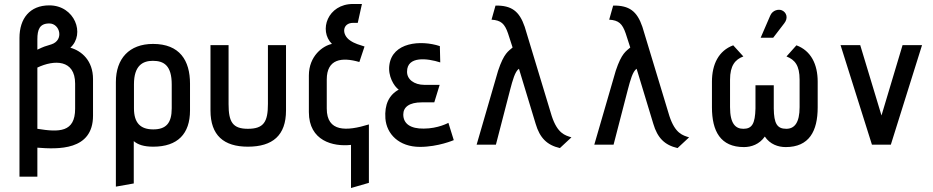

<svg xmlns="http://www.w3.org/2000/svg" viewBox="-20 -728 4696 966"><path d="M168 161V15C270 23 448 31 448 -146V-330C448 -423 391 -472 334 -488C410 -557 356 -701 228 -701C130 -701 78 -635 78 -537V161ZM358 -181C358 -62 278 -62 168 -80V-388C252 -428 358 -430 358 -307ZM168 -530C168 -579 179 -610 228 -610C282 -610 303 -526 239 -505C206 -495 201 -494 168 -478Z M653 195V-18C674 0 704 10 751 10C874 10 936 -55 936 -172V-307C936 -424 884 -507 750 -507C630 -507 563 -433 563 -315V211ZM844 -183C844 -108 815 -77 751 -77C687 -77 654 -109 654 -183V-304C654 -398 698 -422 749 -422C805 -422 844 -398 844 -303Z M1328 -205C1328 -115 1307 -80 1227 -80C1151 -80 1130 -114 1130 -204V-501H1039V-172C1039 -47 1106 10 1227 10C1352 10 1419 -47 1419 -172V-501H1328Z M1836 192V-102C1723 -67 1624 -63 1624 -182V-328C1624 -431 1699 -442 1788 -416L1814 -494C1790 -502 1765 -508 1742 -524C1697 -554 1702 -613 1757 -613H1780L1801 -708H1756C1629 -708 1582 -575 1650 -507C1605 -498 1534 -447 1534 -348V-164C1534 -19 1656 11 1746 1V218Z M2236 -110C2236 -110 2184 -81 2112 -81C2046 -80 2009 -105 2009 -152C2009 -189 2039 -213 2102 -213H2165L2192 -301H2116C2062 -301 2027 -330 2028 -368C2028 -447 2130 -435 2195 -414L2193 -496C2096 -528 1954 -515 1939 -401C1931 -346 1962 -294 1986 -277C1937 -250 1914 -202 1919 -132C1925 -54 1987 11 2093 11C2185 11 2263 -23 2263 -23Z M2855 -37C2823 -47 2785 -56 2756 -144L2620 -593C2593 -672 2554 -701 2473 -700L2453 -629C2501 -626 2519 -609 2536 -560L2559 -489C2538 -470 2516 -462 2486 -372L2378 0H2475L2547 -278C2559 -323 2571 -369 2591 -382L2675 -105C2696 -34 2732 2 2797 17Z M3447 -37C3415 -47 3377 -56 3348 -144L3212 -593C3185 -672 3146 -701 3065 -700L3045 -629C3093 -626 3111 -609 3128 -560L3151 -489C3130 -470 3108 -462 3078 -372L2970 0H3067L3139 -278C3151 -323 3163 -369 3183 -382L3267 -105C3288 -34 3324 2 3389 17Z M3870 -538 3926 -611C3947 -638 3937 -666 3914 -676C3898 -683 3867 -678 3855 -649L3807 -538ZM4003 -189C4003 -110 3977 -80 3936 -80C3890 -80 3874 -106 3873 -182V-299H3781V-182C3779 -106 3764 -80 3720 -80C3681 -80 3653 -105 3653 -189V-327C3653 -398 3679 -429 3720 -444L3669 -500C3596 -473 3562 -405 3562 -317V-188C3562 -68 3605 12 3723 12C3760 12 3801 -2 3828 -41C3854 -2 3895 12 3933 12C4051 12 4094 -68 4094 -188V-317C4094 -405 4060 -473 3987 -500L3937 -444C3980 -427 4003 -398 4003 -327Z M4462 0 4619 -501H4521L4415 -147L4308 -501H4209L4367 0Z"/></svg>

Font: Advent Pro
Style: SemiBold
Weight: 600
Designer: Andreas Kalpakidis
Foundry: Andreas Kalpakidis
Version: Version 2.002 2008